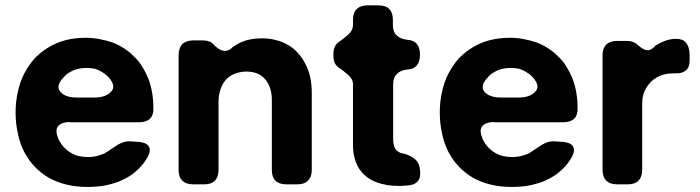

<svg xmlns="http://www.w3.org/2000/svg" viewBox="-20 -699 2655 728"><path d="M244.1 -235.4Q245.1 -235.4 245.1 -236.3Q215.8 -236.3 202.1 -222.7Q188.5 -209 198.2 -181.6Q200.2 -176.8 201.2 -172.9Q203.1 -168.9 205.1 -165Q212.9 -150.4 223.6 -139.6Q234.4 -127.9 248 -120.1Q261.7 -111.3 278.3 -107.4Q294.9 -103.5 314.5 -103.5Q327.1 -103.5 337.9 -105.5Q349.6 -107.4 360.4 -111.3Q367.2 -113.3 374 -116.2Q379.9 -119.1 385.7 -123Q405.3 -136.7 428.7 -151.4Q453.1 -165 474.6 -163.1Q481.4 -163.1 489.3 -162.1Q497.1 -162.1 503.9 -161.1Q533.2 -159.2 543 -145.5Q553.7 -130.9 541 -105.5Q535.2 -95.7 529.3 -86.9Q523.4 -78.1 515.6 -69.3Q499 -50.8 478.5 -36.1Q457 -21.5 430.7 -10.7Q405.3 -1 375 4.9Q344.7 9.8 311.5 9.8Q268.6 9.8 232.4 1Q196.3 -7.8 166 -24.4Q135.7 -42 112.3 -66.4Q88.9 -90.8 72.3 -122.1Q55.7 -154.3 47.9 -192.4Q39.1 -230.5 39.1 -272.5Q39.1 -314.5 47.9 -351.6Q55.7 -388.7 72.3 -420.9Q88.9 -452.1 111.3 -477.5Q134.8 -502 164.1 -519.5Q194.3 -538.1 229.5 -546.9Q264.6 -555.7 304.7 -555.7Q332 -555.7 357.4 -550.8Q382.8 -545.9 406.2 -538.1Q429.7 -529.3 450.2 -515.6Q470.7 -502.9 487.3 -485.4Q505.9 -468.8 518.6 -447.3Q532.2 -425.8 543 -399.4Q551.8 -376 556.6 -348.6Q561.5 -321.3 561.5 -291Q561.5 -289.1 561.5 -288.1Q562.5 -262.7 548.8 -249Q534.2 -235.4 506.8 -235.4Q441.4 -235.4 376 -235.4Q309.6 -235.4 244.1 -235.4ZM221.7 -406.2Q221.7 -406.2 221.7 -406.2Q189.5 -373 209 -350.6Q227.5 -329.1 272.5 -329.1Q293.9 -329.1 335.9 -329.1Q381.8 -329.1 401.4 -351.6Q421.9 -373 390.6 -407.2Q384.8 -413.1 378.9 -418Q372.1 -422.9 365.2 -426.8Q352.5 -434.6 338.9 -438.5Q324.2 -441.4 306.6 -441.4Q289.1 -441.4 274.4 -437.5Q258.8 -433.6 246.1 -425.8Q238.3 -421.9 232.4 -417Q226.6 -412.1 221.7 -406.2Z M870.1 -525.4Q891.6 -540 917 -546.9Q943.4 -553.7 973.6 -553.7Q1002 -553.7 1026.4 -546.9Q1051.8 -541 1072.3 -528.3Q1093.8 -516.6 1109.4 -498Q1126 -480.5 1137.7 -457Q1150.4 -433.6 1156.2 -406.2Q1162.1 -378.9 1162.1 -347.7Q1162.1 -250 1162.1 -54.7Q1162.1 -28.3 1147.5 -13.7Q1133.8 0 1106.4 0Q1092.8 0 1065.4 0Q1039.1 0 1024.4 -13.7Q1010.7 -27.3 1010.7 -54.7Q1010.7 -143.6 1010.7 -321.3Q1010.7 -345.7 1003.9 -365.2Q997.1 -385.7 984.4 -399.4Q971.7 -414.1 954.1 -420.9Q935.5 -427.7 913.1 -427.7Q897.5 -427.7 883.8 -423.8Q871.1 -420.9 858.4 -414.1Q846.7 -407.2 837.9 -398.4Q829.1 -388.7 822.3 -376Q816.4 -363.3 812.5 -347.7Q808.6 -333 808.6 -315.4Q808.6 -228.5 808.6 -54.7Q808.6 -28.3 794.9 -13.7Q781.2 0 753.9 0Q740.2 0 712.9 0Q685.5 0 671.9 -13.7Q657.2 -27.3 657.2 -54.7Q657.2 -200.2 657.2 -491.2Q658.2 -518.6 671.9 -532.2Q686.5 -545.9 713.9 -545.9Q724.6 -545.9 747.1 -545.9Q761.7 -545.9 772.5 -542Q782.2 -539.1 789.1 -531.2Q805.7 -512.7 822.3 -507.8Q839.8 -502 856.4 -514.6Q856.4 -515.6 856.4 -515.6Q859.4 -518.6 863.3 -520.5Q866.2 -523.4 870.1 -525.4Z M1525.4 -435.5Q1525.4 -435.5 1526.4 -435.5Q1499 -433.6 1485.4 -418.9Q1470.7 -405.3 1470.7 -379.9Q1470.7 -310.5 1470.7 -170.9Q1470.7 -160.2 1472.7 -152.3Q1473.6 -143.6 1477.5 -137.7Q1479.5 -131.8 1484.4 -127.9Q1489.3 -124 1495.1 -121.1Q1497.1 -120.1 1499 -119.1Q1502 -119.1 1503.9 -118.2Q1528.3 -113.3 1546.9 -100.6Q1565.4 -88.9 1570.3 -67.4Q1570.3 -65.4 1571.3 -64.5Q1571.3 -63.5 1571.3 -62.5Q1573.2 -52.7 1573.2 -43.9Q1574.2 -28.3 1567.4 -16.6Q1556.6 1 1529.3 3.9Q1522.5 3.9 1515.6 4.9Q1508.8 5.9 1501 5.9Q1495.1 5.9 1490.2 5.9Q1468.8 5.9 1449.2 2.9Q1425.8 -1 1405.3 -8.8Q1384.8 -16.6 1368.2 -30.3Q1352.5 -43 1340.8 -60.5Q1330.1 -78.1 1324.2 -100.6Q1318.4 -122.1 1318.4 -149.4Q1318.4 -225.6 1318.4 -378.9Q1318.4 -399.4 1300.8 -414.1Q1284.2 -429.7 1263.7 -443.4Q1253.9 -450.2 1249 -460.9Q1244.1 -472.7 1244.1 -489.3Q1244.1 -490.2 1244.1 -493.2Q1244.1 -509.8 1249 -520.5Q1253.9 -532.2 1263.7 -539.1Q1284.2 -552.7 1300.8 -568.4Q1318.4 -584 1318.4 -603.5Q1318.4 -610.4 1318.4 -624Q1318.4 -651.4 1333 -665Q1346.7 -678.7 1374 -678.7Q1387.7 -678.7 1415 -678.7Q1442.4 -678.7 1456.1 -665Q1469.7 -650.4 1469.7 -624Q1469.7 -617.2 1469.7 -603.5Q1469.7 -578.1 1484.4 -564.5Q1499 -550.8 1525.4 -547.9Q1548.8 -546.9 1560.5 -532.2Q1572.3 -518.6 1572.3 -493.2Q1572.3 -492.2 1572.3 -490.2Q1572.3 -464.8 1560.5 -451.2Q1548.8 -436.5 1525.4 -435.5Z M1852.5 -235.4Q1853.5 -235.4 1853.5 -236.3Q1824.2 -236.3 1810.5 -222.7Q1796.9 -209 1806.6 -181.6Q1808.6 -176.8 1809.6 -172.9Q1811.5 -168.9 1813.5 -165Q1821.3 -150.4 1832 -139.6Q1842.8 -127.9 1856.4 -120.1Q1870.1 -111.3 1886.7 -107.4Q1903.3 -103.5 1922.9 -103.5Q1935.5 -103.5 1946.3 -105.5Q1958 -107.4 1968.8 -111.3Q1975.6 -113.3 1982.4 -116.2Q1988.3 -119.1 1994.1 -123Q2013.7 -136.7 2037.1 -151.4Q2061.5 -165 2083 -163.1Q2089.8 -163.1 2097.7 -162.1Q2105.5 -162.1 2112.3 -161.1Q2141.6 -159.2 2151.4 -145.5Q2162.1 -130.9 2149.4 -105.5Q2143.6 -95.7 2137.7 -86.9Q2131.8 -78.1 2124 -69.3Q2107.4 -50.8 2086.9 -36.1Q2065.4 -21.5 2039.1 -10.7Q2013.7 -1 1983.4 4.9Q1953.1 9.8 1919.9 9.8Q1877 9.8 1840.8 1Q1804.7 -7.8 1774.4 -24.4Q1744.1 -42 1720.7 -66.4Q1697.3 -90.8 1680.7 -122.1Q1664.1 -154.3 1656.2 -192.4Q1647.5 -230.5 1647.5 -272.5Q1647.5 -314.5 1656.2 -351.6Q1664.1 -388.7 1680.7 -420.9Q1697.3 -452.1 1719.7 -477.5Q1743.2 -502 1772.5 -519.5Q1802.7 -538.1 1837.9 -546.9Q1873 -555.7 1913.1 -555.7Q1940.4 -555.7 1965.8 -550.8Q1991.2 -545.9 2014.6 -538.1Q2038.1 -529.3 2058.6 -515.6Q2079.1 -502.9 2095.7 -485.4Q2114.3 -468.8 2127 -447.3Q2140.6 -425.8 2151.4 -399.4Q2160.2 -376 2165 -348.6Q2169.9 -321.3 2169.9 -291Q2169.9 -289.1 2169.9 -288.1Q2170.9 -262.7 2157.2 -249Q2142.6 -235.4 2115.2 -235.4Q2049.8 -235.4 1984.4 -235.4Q1918 -235.4 1852.5 -235.4ZM1830.1 -406.2Q1830.1 -406.2 1830.1 -406.2Q1797.9 -373 1817.4 -350.6Q1835.9 -329.1 1880.9 -329.1Q1902.3 -329.1 1944.3 -329.1Q1990.2 -329.1 2009.8 -351.6Q2030.3 -373 1999 -407.2Q1993.2 -413.1 1987.3 -418Q1980.5 -422.9 1973.6 -426.8Q1960.9 -434.6 1947.3 -438.5Q1932.6 -441.4 1915 -441.4Q1897.5 -441.4 1882.8 -437.5Q1867.2 -433.6 1854.5 -425.8Q1846.7 -421.9 1840.8 -417Q1835 -412.1 1830.1 -406.2Z M2465.8 -526.4Q2482.4 -537.1 2501 -543.9Q2519.5 -550.8 2540 -551.8Q2542 -551.8 2543.9 -551.8Q2569.3 -551.8 2581.1 -537.1Q2594.7 -520.5 2594.7 -491.2Q2594.7 -483.4 2594.7 -467.8Q2594.7 -443.4 2580.1 -431.6Q2566.4 -419.9 2540 -420.9Q2538.1 -420.9 2535.2 -420.9Q2533.2 -420.9 2531.2 -420.9Q2514.6 -420.9 2500 -417Q2485.4 -414.1 2471.7 -406.2Q2459 -399.4 2448.2 -388.7Q2438.5 -378.9 2430.7 -366.2Q2422.9 -353.5 2418.9 -338.9Q2415 -324.2 2415 -307.6Q2415 -223.6 2415 -55.7Q2415 -28.3 2401.4 -14.6Q2387.7 0 2360.4 0Q2346.7 0 2320.3 0Q2293 0 2279.3 -13.7Q2264.6 -28.3 2264.6 -55.7Q2264.6 -200.2 2264.6 -488.3Q2264.6 -515.6 2278.3 -529.3Q2293 -543.9 2320.3 -543.9Q2332 -543.9 2356.4 -543.9Q2370.1 -543.9 2379.9 -540Q2390.6 -536.1 2397.5 -529.3Q2413.1 -514.6 2427.7 -509.8Q2443.4 -504.9 2458 -518.6Q2458 -518.6 2458 -518.6Q2458 -518.6 2460.9 -521.5Q2463.9 -524.4 2465.8 -526.4Z"/></svg>

Font: DeepSea
Style: Bold
Weight: 700
Designer: Stem
Version: Version 3.019;git-0a5106e0b